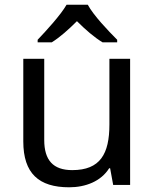

<svg xmlns="http://www.w3.org/2000/svg" viewBox="-20 -786 658 816"><path d="M353 -766H263C237 -721 177 -656 140 -617V-606H200C235 -628 271 -660 307 -696C343 -660 381 -627 416 -606H478V-617C440 -655 377 -721 353 -766ZM533 -536H445V-257C445 -132 406 -63 287 -63C206 -63 168 -105 168 -191V-536H79V-185C79 -49 145 10 274 10C343 10 409 -15 444 -71H448L461 0H533Z"/></svg>

Font: Noto Sans Lycian
Style: Regular
Weight: 400
Designer: Monotype Design Team
Foundry: Monotype Imaging Inc.
Version: Version 2.002